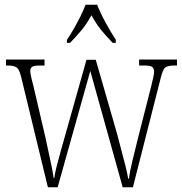

<svg xmlns="http://www.w3.org/2000/svg" viewBox="-20 -786 765 806"><path d="M70 -458Q62 -493 51 -502Q40 -511 11 -511H5V-536H167V-511H148Q123 -511 115 -505.5Q107 -500 107 -487Q107 -479 112 -457.5Q117 -436 121 -422L170 -212Q175 -188 182.5 -154Q190 -120 196.5 -88.5Q203 -57 205 -39H208Q210 -57 218 -88.5Q226 -120 235.5 -154Q245 -188 252 -212L343 -535H382L471 -226Q477 -202 487 -165Q497 -128 506 -92.5Q515 -57 518 -36H521Q525 -65 535.5 -109.5Q546 -154 561 -213L614 -421Q619 -442 623 -459Q627 -476 627 -485Q627 -498 619.5 -504.5Q612 -511 586 -511H564V-536H723V-511H713Q684 -511 673.5 -502.5Q663 -494 654 -456L538 0H495L359 -488L222 0H181ZM261 -619Q274 -638 289 -664Q304 -690 317.5 -717Q331 -744 339 -766H388Q401 -732 424 -690Q447 -648 466 -619V-606H453Q424 -636 403.5 -661.5Q383 -687 364 -722Q345 -687 324 -661.5Q303 -636 274 -606H261Z"/></svg>

Font: Noto Serif Ethiopic Condensed ExtraLight
Style: Regular
Weight: 200
Width: 3
Designer: Monotype Design Team
Foundry: Monotype Imaging Inc.
Version: Version 2.102; ttfautohint (v1.8.4.7-5d5b)